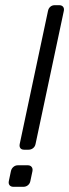

<svg xmlns="http://www.w3.org/2000/svg" viewBox="-20 -720 267 740"><path d="M73 -143Q63 -143 58.5 -149Q54 -155 56 -165L165 -678Q167 -688 174 -694Q181 -700 191 -700H208Q218 -700 223 -694Q228 -688 226 -678L117 -165Q115 -155 107.5 -149Q100 -143 90 -143ZM32 0Q22 0 17 -6Q12 -12 14 -22L22 -60Q24 -70 31.5 -76.5Q39 -83 49 -83H87Q97 -83 102 -76.5Q107 -70 105 -60L97 -22Q95 -12 87.5 -6Q80 0 70 0Z"/></svg>

Font: Rubik Light Light
Style: Italic
Weight: 300
Italic angle: -12°
Version: Version 2.104